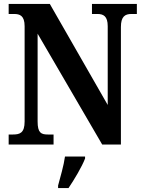

<svg xmlns="http://www.w3.org/2000/svg" viewBox="-20 -734 728 975"><path d="M24 0H252V-51H223C189 -51 171 -59 171 -117V-563L499 0H594V-597C594 -650 615 -663 647 -663H675V-714H447V-663H475C505 -663 527 -652 527 -601V-201L233 -714H24V-663H52C80 -663 105 -655 105 -601V-117C105 -59 81 -51 46 -51H24ZM275 208V221H328C357 178 396 113 412 71V61H310C304 106 286 167 275 208Z"/></svg>

Font: Noto Serif Georgian Condensed Bold
Style: Regular
Weight: 700
Width: 3
Designer: Monotype Design Team, Akaki Razmadze
Foundry: Google LLC
Version: Version 2.003